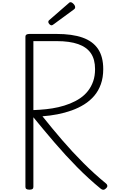

<svg xmlns="http://www.w3.org/2000/svg" viewBox="-20 -1702 1057 1737"><path d="M247 14Q228 14 219 8Q210 2 210 -11V-1371Q210 -1383 219.5 -1389Q229 -1395 247 -1395H490Q633 -1395 726.5 -1362Q820 -1329 867 -1259Q914 -1189 914 -1077Q914 -1001 892.5 -940.5Q871 -880 832.5 -835Q794 -790 742 -757.5Q690 -725 628.5 -703Q567 -681 500 -668Q433 -655 364 -650Q450 -542 542.5 -434.5Q635 -327 734.5 -227.5Q834 -128 939 -42Q949 -35 951 -22.5Q953 -10 937 4Q926 15 914.5 15Q903 15 891 5Q782 -84 677 -190.5Q572 -297 473.5 -412Q375 -527 282 -641V-11Q282 2 273.5 8Q265 14 247 14ZM282 -706Q339 -708 396.5 -714Q454 -720 508.5 -732.5Q563 -745 613 -765Q663 -785 704.5 -813Q746 -841 776 -879.5Q806 -918 823 -966.5Q840 -1015 840 -1077Q840 -1165 802 -1220.5Q764 -1276 687 -1303Q610 -1330 493 -1330H282ZM448 -1473Q436 -1473 426.5 -1483.5Q417 -1494 417 -1503Q417 -1506 418 -1510Q419 -1514 424 -1519L600 -1672Q604 -1676 608 -1679Q612 -1682 619 -1682Q627 -1682 636.5 -1674.5Q646 -1667 653 -1657Q660 -1647 660 -1637Q660 -1632 658.5 -1628Q657 -1624 649 -1617L465 -1482Q459 -1478 455 -1475.5Q451 -1473 448 -1473Z"/></svg>

Font: Playwrite BE WAL Light
Style: Regular
Weight: 300
Version: Version 1.002